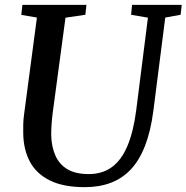

<svg xmlns="http://www.w3.org/2000/svg" viewBox="-20 -763 770 793"><path d="M662.5 -690.5 613.5 -306Q602.5 -221 579 -160.8Q555.5 -100.5 520 -63Q484.5 -25.5 437 -7.8Q389.5 10 330.5 10Q241.5 10 185.8 -17.8Q130 -45.5 103.5 -95.2Q77 -145 76 -211Q75.5 -229.5 76 -249.8Q76.5 -270 79.5 -291L132.5 -690.5L68 -701.5L72.5 -743H337L332.5 -702L250.5 -690L198 -299.5Q194.5 -272.5 193 -249Q191.5 -225.5 191.5 -205.5Q192.5 -158 208.5 -121.2Q224.5 -84.5 258.2 -64.2Q292 -44 346.5 -44Q402.5 -44 442 -72.8Q481.5 -101.5 506.2 -160Q531 -218.5 542.5 -307L591 -690L521.5 -702L525.5 -743H730.5L726 -702Z"/></svg>

Font: Merriweather 36pt Medium
Style: Italic
Weight: 500
Italic angle: -7.8°
Version: Version 2.101